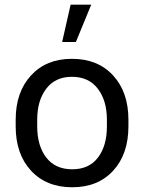

<svg xmlns="http://www.w3.org/2000/svg" viewBox="-20 -789 615 819"><path d="M46.9 -250V-278.3Q46.9 -396 112.1 -467Q177.2 -538.1 286.6 -538.1Q397.5 -538.1 462.6 -467Q527.8 -396 527.8 -278.3V-250Q527.8 -131.8 462.9 -61Q397.9 9.8 288.1 9.8Q177.7 9.8 112.3 -61Q46.9 -131.8 46.9 -250ZM138.7 -278.3V-250Q138.7 -167.5 177.2 -117.2Q215.8 -66.9 288.1 -66.9Q359.9 -66.9 397.9 -116.9Q436 -167 436 -250V-278.3Q436 -359.9 397.2 -410.6Q358.4 -461.4 286.6 -461.4Q215.8 -461.4 177.2 -410.6Q138.7 -359.9 138.7 -278.3ZM245.1 -609.9 281.2 -769H369.1L303.7 -609.9Z"/></svg>

Font: Bert Sans Medium
Style: Regular
Weight: 500
Designer: Christian Robertson, Adam Twardoch, & Cristiano Sobral
Foundry: Google
Version: Version 12.135;January 10, 2020;FontCreator 12.0.0.2547 64-b